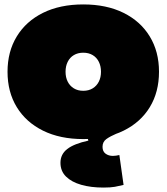

<svg xmlns="http://www.w3.org/2000/svg" viewBox="-20 -614 752 867"><path d="M356 14Q251 14 174.2 -24Q97.5 -62 55.8 -130.2Q14 -198.5 14 -290Q14 -381 55.8 -449.5Q97.5 -518 174.2 -556Q251 -594 356 -594Q461 -594 537.8 -556Q614.5 -518 656.2 -449.5Q698 -381 698 -290Q698 -198.5 656.5 -130.2Q615 -62 538.2 -24Q461.5 14 356 14ZM356 -204Q380.5 -204 398.5 -215Q416.5 -226 426.2 -245.2Q436 -264.5 436 -290Q436 -315.5 426.2 -335Q416.5 -354.5 398.5 -365.2Q380.5 -376 356 -376Q331.5 -376 313.5 -365.2Q295.5 -354.5 285.8 -335Q276 -315.5 276 -290Q276 -264.5 285.8 -245.2Q295.5 -226 313.5 -215Q331.5 -204 356 -204ZM519 86 538 221Q518 226 498.8 229.5Q479.5 233 447 233Q390.5 233 346.8 220.5Q303 208 278 183.2Q253 158.5 253 121Q253 82.5 283.8 58.8Q314.5 35 379 21L369 -17L509 -12Q477.5 1.5 460.2 14Q443 26.5 443 49Q443 70 456.8 80Q470.5 90 490 90Q497.5 90 504.5 88.8Q511.5 87.5 519 86Z"/></svg>

Font: Hepta Slab ExtraLight Black
Style: Regular
Weight: 900
Version: Version 1.102